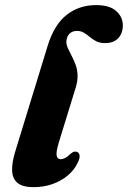

<svg xmlns="http://www.w3.org/2000/svg" viewBox="-20 -740 514 773"><path d="M366.5 -719.5Q421.5 -719.5 448 -695.5Q474.5 -671.5 474.5 -638Q474.5 -606 456 -586.2Q437.5 -566.5 403 -566.5Q381.5 -566.5 367.2 -574Q353 -581.5 341.5 -591.2Q330 -601 318 -608.2Q306 -615.5 289.5 -615.5Q277 -615.5 267.5 -610Q258 -604.5 253 -595Q248 -585.5 247 -573Q247 -559.5 253.5 -545.2Q260 -531 268.5 -515Q277 -499 284 -480.5Q291 -462 292.2 -439Q293.5 -416 285 -388L216.5 -165.5Q205 -127 208.2 -113Q211.5 -99 224 -99Q232.5 -99 242 -103.8Q251.5 -108.5 262 -119Q271.5 -127.5 278.2 -129.2Q285 -131 291.5 -128Q299.5 -124 300.5 -112.8Q301.5 -101.5 292.5 -84Q279 -55.5 252.8 -33.5Q226.5 -11.5 191.5 1Q156.5 13.5 115 13.5Q70.5 13.5 50.2 -3.8Q30 -21 28.8 -53.2Q27.5 -85.5 41.5 -130.5L172 -556Q198.5 -641.5 248.8 -680.5Q299 -719.5 366.5 -719.5Z"/></svg>

Font: Fraunces
Style: Bold Italic
Weight: 700
Italic angle: -16°
Version: Version 1.000;[b76b70a41]